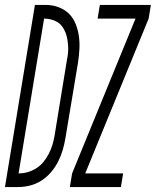

<svg xmlns="http://www.w3.org/2000/svg" viewBox="-60 -755 629 775"><path d="M-40 0 81 -735H127Q153 -735 177.5 -725.5Q202 -716 219 -699Q236 -682 245.5 -658Q255 -634 258.5 -608.5Q262 -583 260.5 -556.5Q259 -530 255 -503L204 -197Q200 -173 193 -149Q186 -125 174.5 -102.5Q163 -80 146 -60Q129 -40 107 -26Q85 -12 61 -6Q37 0 13 0ZM15 -55Q33 -55 51 -60Q69 -65 86 -75.5Q103 -86 115.5 -101.5Q128 -117 137 -134.5Q146 -152 151.5 -170Q157 -188 160 -206L210 -512Q213 -526 214.5 -541Q216 -556 215 -570Q214 -584 211.5 -598Q209 -612 204 -624.5Q199 -637 191 -648Q183 -659 171.5 -666Q160 -673 146 -676.5Q132 -680 118 -680ZM222 0 231 -55 487 -680H334L343 -735H549L540 -680L284 -55H437L428 0Z"/></svg>

Font: Iosevka Light Oblique
Style: Regular
Weight: 300
Italic angle: -9°
Monospace: yes
Designer: Belleve Invis
Foundry: Belleve Invis
Version: Version 32.5.0; ttfautohint (v1.8.4)